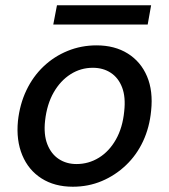

<svg xmlns="http://www.w3.org/2000/svg" viewBox="-20 -696 642 728"><path d="M256 12Q187 12 137.5 -19.5Q88 -51 64.5 -107.5Q41 -164 48 -237Q55 -301 80 -353.5Q105 -406 145 -444Q185 -482 236.5 -503Q288 -524 346 -524Q415 -524 464.5 -493Q514 -462 537.5 -406.5Q561 -351 553 -276Q547 -213 522.5 -160.5Q498 -108 457.5 -69.5Q417 -31 366 -9.5Q315 12 256 12ZM270 -74Q316 -74 355 -98Q394 -122 419.5 -167Q445 -212 451 -274Q457 -328 443 -364.5Q429 -401 400 -420Q371 -439 332 -439Q286 -439 247.5 -414.5Q209 -390 183.5 -345.5Q158 -301 151 -239Q145 -186 159.5 -149Q174 -112 203 -93Q232 -74 270 -74ZM182 -603 196 -676H553L540 -603Z"/></svg>

Font: DM Sans 12pt Medium
Style: Italic
Weight: 500
Italic angle: -10°
Version: Version 4.004;gftools[0.9.30]